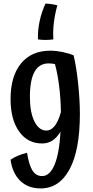

<svg xmlns="http://www.w3.org/2000/svg" viewBox="-20 -805 521 1072"><path d="M147 -264Q147 -177 172.5 -126.5Q198 -76 239 -76Q265 -76 285.5 -102Q306 -128 320 -179Q319 -254 310.5 -322.5Q302 -391 287 -447Q280 -449 271 -450Q262 -451 251 -451Q199 -451 173 -404.5Q147 -358 147 -264ZM426 -169Q426 33 368.5 140Q311 247 207 247Q136 247 92.5 204Q49 161 39 87Q57 74 81 64Q105 54 131 48Q142 117 161.5 147.5Q181 178 215 178Q258 178 284.5 115Q311 52 318 -70Q298 -37 273 -20.5Q248 -4 215 -4Q134 -4 86.5 -71Q39 -138 39 -252Q39 -380 97.5 -451Q156 -522 261 -522Q292 -522 327 -515Q362 -508 391 -496Q406 -434 416 -341Q426 -248 426 -169ZM278 -585Q255 -582 233.5 -582Q212 -582 192 -585Q190 -633 201 -685.5Q212 -738 234 -785Q254 -784 270.5 -781.5Q287 -779 300 -775Q286 -723 280.5 -677.5Q275 -632 278 -585Z"/></svg>

Font: Atma Medium
Style: Regular
Weight: 500
Designer: Gregori Vincens, Jeremie Hornus, Riccardo Olocco, Yoann Minet.
Foundry: black foundry
Version: Version 1.101;PS 1.100;hotconv 1.0.86;makeotf.lib2.5.63406